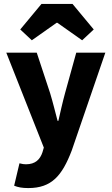

<svg xmlns="http://www.w3.org/2000/svg" viewBox="-20 -765 568 977"><path d="M124 192C243 192 296 129 345 1L516 -497H368L311 -291C298 -244 288 -197 277 -150H273C260 -199 249 -245 235 -291L167 -497H12L203 -14L196 10C184 46 160 71 112 71C102 71 95 70 79 66L52 180C72 188 92 192 124 192ZM142 -560 268 -649H272L398 -560L457 -615L349 -745H191L83 -615Z"/></svg>

Font: DAIFUKU Sans
Style: Bold
Weight: 700
Designer: Original font ‘Source Han Sans JP’ : Paul D. Hunt
Foundry: Daifuku
Version: Version 1.000